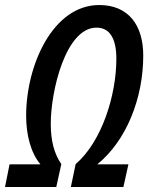

<svg xmlns="http://www.w3.org/2000/svg" viewBox="-58 -744 598 764"><path d="M-38 0H166L186 -91C157 -133 144 -185 144 -252C144 -381 203 -634 326 -634C378 -634 405 -592 405 -510C405 -365 347 -180 243 -91L224 0H433L453 -90H329C445 -184 512 -353 512 -523C512 -644 453 -724 337 -724C153 -724 46 -486 46 -283C46 -209 64 -136 103 -90H-20Z"/></svg>

Font: Noto Sans UI Condensed Medium
Style: Italic
Weight: 500
Width: 3
Italic angle: -12°
Designer: Monotype Design Team
Foundry: Monotype Imaging Inc.
Version: Version 1.901